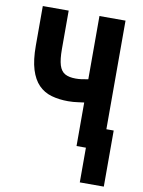

<svg xmlns="http://www.w3.org/2000/svg" viewBox="-95 -758 750 1008"><g transform="rotate(10 280.0 -254.0)"><path d="M402 185V0H352V-232Q335 -230 321 -228Q307 -226 294.5 -225Q282 -224 267 -224Q218 -224 178 -235.5Q138 -247 109.5 -276Q81 -305 65.5 -355Q50 -405 50 -482V-693H188V-489Q188 -433 197.5 -402.5Q207 -372 228.5 -360Q250 -348 286 -348Q301 -348 317 -350Q333 -352 352 -356V-693H491V-114H530V185Z"/></g></svg>

Font: Ubuntu Sans Mono
Style: Bold
Weight: 700
Monospace: yes
Designer: Dalton Maag Ltd
Foundry: Dalton Maag Ltd
Version: Version 1.006